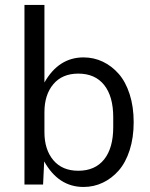

<svg xmlns="http://www.w3.org/2000/svg" viewBox="-20 -740 603 770"><path d="M314.9 9.8Q214.4 9.8 157.2 -92.8L152.8 0H78.1V-720.2H158.2V-409.2Q215.3 -509.8 314.9 -509.8Q356 -509.8 392.1 -492.7Q428.2 -475.6 456.1 -443.8Q483.9 -412.1 500 -362.1Q516.1 -312 516.1 -250Q516.1 -188 500 -137.9Q483.9 -87.9 456.1 -56.2Q428.2 -24.4 392.1 -7.3Q356 9.8 314.9 9.8ZM158.2 -210Q158.2 -140.1 193.8 -97.7Q229.5 -55.2 293.9 -55.2Q361.3 -55.2 397.7 -100.8Q434.1 -146.5 434.1 -230V-270Q434.1 -353.5 397.7 -399.2Q361.3 -444.8 293.9 -444.8Q229.5 -444.8 193.8 -402.3Q158.2 -359.9 158.2 -290Z"/></svg>

Font: TASA Orbiter Text
Style: Regular
Weight: 400
Designer: Weizhong Zhang
Version: Version 1.000;Glyphs 3.1.2 (3151)